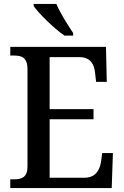

<svg xmlns="http://www.w3.org/2000/svg" viewBox="-20 -951 627 971"><path d="M306 -771H350V-784C324 -822 284 -886 265 -931H150V-921C173 -886 253 -807 306 -771ZM32 0H545L551 -177H497L491 -133C484 -89 462 -52 406 -52H231V-348H453V-399H231V-662H382C437 -662 457 -626 461 -581L466 -537H520L516 -714H32V-670H51C89 -670 119 -661 119 -601V-108C119 -55 90 -44 52 -44H32Z"/></svg>

Font: Noto Serif Devanagari SemiCondensed Medium
Style: Regular
Weight: 500
Width: 4
Designer: Universal Thirst, Indian Type Foundry and the Monotype Design Team
Foundry: Monotype Imaging Inc.
Version: Version 2.004